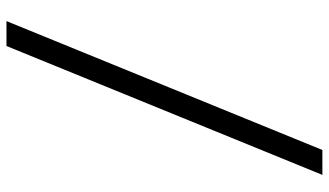

<svg xmlns="http://www.w3.org/2000/svg" viewBox="-226 -564 991 578"><g transform="rotate(90 269.0 -274.5)"><path d="M506 -750 118 201H43L431 -750Z"/></g></svg>

Font: Puffins on Iceburgs
Style: Regular
Weight: 400
Version: Version 1.0